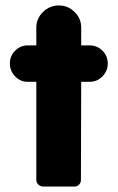

<svg xmlns="http://www.w3.org/2000/svg" viewBox="-20 -682 430 702"><path d="M307.1 -382.8H276.9L275.9 -23.9Q275.9 -14.2 269.3 -7.1Q262.7 0 252.9 0H137.2Q127.9 0 120.4 -7.1Q112.8 -14.2 112.8 -23.9V-382.8H82Q54.7 -382.8 35.4 -402.6Q16.1 -422.4 16.1 -450.2Q16.1 -477.5 35.4 -496.8Q54.7 -516.1 82 -516.1H112.8V-581.1Q112.8 -614.3 137.2 -638.2Q161.6 -662.1 195.8 -662.1Q228.5 -662.1 252.7 -638.2Q276.9 -614.3 276.9 -581.1V-516.1H307.1Q335 -516.1 354.5 -496.8Q374 -477.5 374 -450.2Q374 -422.4 354.5 -402.6Q335 -382.8 307.1 -382.8Z"/></svg>

Font: LT Saeada
Style: Bold
Weight: 700
Designer: Daniel Lyons
Foundry: LyonsType
Version: Version 1.001